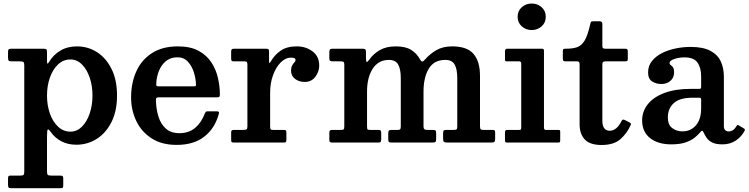

<svg xmlns="http://www.w3.org/2000/svg" viewBox="-20 -790 4148 1064"><path d="M24.5 -472V-502Q24.5 -514.5 29 -517.2Q33.5 -520 44.5 -520H220.5Q232 -520 236.2 -517Q240.5 -514 240.5 -502.5V-454.5Q240.5 -438 243.2 -437.5Q246 -437 251.5 -446Q275 -486 314.5 -509.5Q354 -533 406.5 -533Q467.5 -533 517.8 -500.8Q568 -468.5 598.2 -407.8Q628.5 -347 628.5 -260.5Q628.5 -174 597.5 -113Q566.5 -52 515.5 -20Q464.5 12 403.5 12Q356 12 320.2 -6.8Q284.5 -25.5 260.5 -59.5Q249.5 -75 245 -72.5Q240.5 -70 240.5 -31V159Q240.5 174.5 244.5 178.8Q248.5 183 264 183H313Q323.5 183 327 186.2Q330.5 189.5 330.5 201V236Q330.5 248 327.2 250.5Q324 253 312 253H42Q30.5 253 27.5 248.8Q24.5 244.5 24.5 234V200.5Q24.5 190.5 26.8 186.8Q29 183 39.5 183H93.5Q108 183 111.2 178.5Q114.5 174 114.5 159V-429Q114.5 -443.5 109.2 -446.8Q104 -450 90.5 -450H45Q31 -450 27.8 -454.2Q24.5 -458.5 24.5 -472ZM240.5 -260.5Q240.5 -206.5 256.5 -161Q272.5 -115.5 301.8 -88Q331 -60.5 370.5 -60.5Q406.5 -60.5 434 -88Q461.5 -115.5 477 -161Q492.5 -206.5 492.5 -260.5Q492.5 -314.5 477 -360Q461.5 -405.5 434 -433Q406.5 -460.5 370.5 -460.5Q331 -460.5 301.8 -433Q272.5 -405.5 256.5 -360Q240.5 -314.5 240.5 -260.5Z M706.5 -250Q706.5 -330 735.2 -394Q764 -458 821.8 -495.5Q879.5 -533 966 -533Q1036 -533 1081.2 -508Q1126.5 -483 1152.2 -443Q1178 -403 1188.2 -356.2Q1198.5 -309.5 1198.5 -266.5Q1198.5 -256 1195 -253.2Q1191.5 -250.5 1181 -250.5H859Q850 -250.5 846.8 -247.5Q843.5 -244.5 844 -236Q845 -186.5 857.8 -144.8Q870.5 -103 898.8 -77.5Q927 -52 974 -52Q1026.5 -52 1061.2 -81.2Q1096 -110.5 1115 -161Q1117.5 -166.5 1119.8 -169.8Q1122 -173 1130 -173H1182Q1196 -173 1193.5 -162Q1172 -80 1113 -33.5Q1054 13 959 13Q876 13 819.8 -23.5Q763.5 -60 735 -120Q706.5 -180 706.5 -250ZM860 -311.5H1052Q1062 -311.5 1064 -313Q1066 -314.5 1066 -321Q1065.5 -352.5 1054.8 -387.8Q1044 -423 1021.5 -447.8Q999 -472.5 964 -472.5Q924.5 -472.5 898.8 -450.8Q873 -429 860 -395.2Q847 -361.5 846 -326Q845.5 -317.5 847.5 -314.5Q849.5 -311.5 860 -311.5Z M1351 -430.5Q1351 -442.5 1348 -446.2Q1345 -450 1333 -450H1276.5Q1266 -450 1263.5 -453.5Q1261 -457 1261 -468V-502Q1261 -512.5 1264 -516.2Q1267 -520 1277.5 -520H1453.5Q1462.5 -520 1466.8 -517.5Q1471 -515 1471 -505.5V-456.5Q1471 -442.5 1472.8 -440.5Q1474.5 -438.5 1481 -450Q1501 -485.5 1535.2 -509.2Q1569.5 -533 1624.5 -533Q1675 -533 1712 -505.2Q1749 -477.5 1749 -427Q1749 -393.5 1727.8 -364.8Q1706.5 -336 1669 -336Q1636.5 -336 1614.8 -353Q1593 -370 1593 -397.5Q1593 -417 1599.2 -427.8Q1605.5 -438.5 1611.8 -444.8Q1618 -451 1618 -457Q1618 -463.5 1612.8 -467Q1607.5 -470.5 1592.5 -470.5Q1561.5 -470.5 1535 -443.5Q1508.5 -416.5 1492.8 -372.5Q1477 -328.5 1477 -277V-89.5Q1477 -78 1479.5 -74Q1482 -70 1494 -70H1553.5Q1563 -70 1565 -66.2Q1567 -62.5 1567 -53V-17Q1567 -7 1564.8 -3.5Q1562.5 0 1553 0H1277Q1268.5 0 1264.8 -2.2Q1261 -4.5 1261 -13V-55.5Q1261 -64.5 1264.2 -67.2Q1267.5 -70 1276.5 -70H1329.5Q1341 -70 1346 -73.2Q1351 -76.5 1351 -87.5Z M1805 -16V-55.5Q1805 -70 1819 -70H1868.5Q1881 -70 1884.5 -73.5Q1888 -77 1888 -89.5V-432Q1888 -444.5 1883.2 -447.2Q1878.5 -450 1867 -450H1827Q1814 -450 1809.5 -453Q1805 -456 1805 -468.5V-498Q1805 -512 1808.5 -516Q1812 -520 1825.5 -520H1986.5Q1998 -520 2003 -517.2Q2008 -514.5 2008 -502.5V-476.5Q2008 -445 2013 -446.2Q2018 -447.5 2028 -461.5Q2050.5 -493 2086 -513Q2121.5 -533 2173 -533Q2227 -533 2257.8 -514Q2288.5 -495 2307 -462Q2315.5 -447.5 2321.2 -449Q2327 -450.5 2335.5 -460.5Q2362 -491 2398 -512Q2434 -533 2486 -533Q2568.5 -533 2604.2 -491.2Q2640 -449.5 2640 -369V-91Q2640 -77.5 2643.8 -73.8Q2647.5 -70 2661.5 -70H2709.5Q2718.5 -70 2721.2 -66.8Q2724 -63.5 2724 -54V-24Q2724 -8.5 2720 -4.2Q2716 0 2701 0H2460.5Q2446 0 2440.8 -3.2Q2435.5 -6.5 2435.5 -22V-49.5Q2435.5 -61.5 2438.5 -65.8Q2441.5 -70 2453 -70H2493.5Q2506.5 -70 2510.2 -73.2Q2514 -76.5 2514 -89.5V-356.5Q2514 -407.5 2499.2 -432.8Q2484.5 -458 2448 -458Q2385 -458 2356 -409.2Q2327 -360.5 2327 -283V-89.5Q2327 -77.5 2331.8 -73.8Q2336.5 -70 2348 -70H2377Q2387 -70 2392 -67.8Q2397 -65.5 2397 -54V-21Q2397 -8 2393.5 -4Q2390 0 2376 0H2150.5Q2139 0 2135.2 -3.2Q2131.5 -6.5 2131.5 -18.5V-49Q2131.5 -62 2134.8 -66Q2138 -70 2151.5 -70H2181.5Q2194.5 -70 2197.8 -73.8Q2201 -77.5 2201 -90V-356.5Q2201 -407.5 2186.2 -432.8Q2171.5 -458 2135 -458Q2077 -458 2045.5 -409.2Q2014 -360.5 2014 -283V-91.5Q2014 -76.5 2016.5 -73.2Q2019 -70 2033.5 -70H2075.5Q2086 -70 2089.2 -67Q2092.5 -64 2092.5 -53V-18.5Q2092.5 -10 2090 -5Q2087.5 0 2078.5 0H1822Q1812.5 0 1808.8 -2.8Q1805 -5.5 1805 -16Z M2848.5 -697Q2848.5 -729.5 2871.5 -750Q2894.5 -770.5 2926.5 -770.5Q2958.5 -770.5 2981.5 -750Q3004.5 -729.5 3004.5 -697Q3004.5 -664.5 2981.5 -644Q2958.5 -623.5 2926.5 -623.5Q2894.5 -623.5 2871.5 -644Q2848.5 -664.5 2848.5 -697ZM2857.5 -450H2790Q2782.5 -450 2780.5 -452Q2778.5 -454 2778.5 -461.5V-506.5Q2778.5 -520 2791.5 -520H2984Q2994.5 -520 2994.5 -509.5V-82Q2994.5 -70 3005 -70H3072Q3079.5 -70 3082 -68.5Q3084.5 -67 3084.5 -59.5V-13Q3084.5 -5 3082.5 -2.5Q3080.5 0 3072 0H2793Q2784.5 0 2781.5 -2Q2778.5 -4 2778.5 -12V-55Q2778.5 -65 2781.8 -67.5Q2785 -70 2794 -70H2856.5Q2864.5 -70 2866.5 -72.5Q2868.5 -75 2868.5 -83V-437.5Q2868.5 -450 2857.5 -450Z M3474.5 -96Q3455.5 -52.5 3419 -19.5Q3382.5 13.5 3313.5 13.5Q3249.5 13.5 3220.8 -17Q3192 -47.5 3192 -101V-432.5Q3192 -442 3189 -446Q3186 -450 3176.5 -450H3115.5Q3105.5 -450 3102.2 -452.8Q3099 -455.5 3099 -465.5V-505Q3099 -515.5 3102 -517.8Q3105 -520 3115 -520Q3152 -520 3177 -528Q3202 -536 3219.5 -564.8Q3237 -593.5 3251 -656.5Q3253 -665.5 3255.2 -668.8Q3257.5 -672 3269.5 -672H3304Q3318 -672 3318 -657V-537Q3318 -526 3322 -523Q3326 -520 3336.5 -520H3443.5Q3453 -520 3456 -517Q3459 -514 3459 -504.5V-462.5Q3459 -454 3455.2 -452Q3451.5 -450 3443.5 -450H3337Q3327.5 -450 3322.8 -447Q3318 -444 3318 -433.5V-121Q3318 -65.5 3359.5 -65.5Q3396.5 -65.5 3423.5 -117.5Q3427.5 -125 3430.5 -126.8Q3433.5 -128.5 3442.5 -125L3465.5 -113Q3473 -109.5 3475.5 -106.2Q3478 -103 3474.5 -96Z M3538.5 -123Q3538.5 -173 3570 -212.5Q3601.5 -252 3661.8 -274.8Q3722 -297.5 3808 -297.5H3852.5Q3861 -297.5 3863.2 -299.5Q3865.5 -301.5 3865.5 -310.5V-367Q3865.5 -414 3845.5 -443Q3825.5 -472 3773.5 -472Q3741.5 -472 3716 -462.8Q3690.5 -453.5 3690.5 -441.5Q3690.5 -433.5 3696.8 -429.5Q3703 -425.5 3709.2 -417.2Q3715.5 -409 3715.5 -388.5Q3715.5 -359.5 3695.5 -342Q3675.5 -324.5 3645.5 -324.5Q3615.5 -324.5 3593.5 -339Q3571.5 -353.5 3571.5 -388.5Q3571.5 -424 3592 -450.5Q3612.5 -477 3646.8 -494.8Q3681 -512.5 3722.8 -521.2Q3764.5 -530 3807 -530Q3877 -530 3917.2 -508.2Q3957.5 -486.5 3974.5 -449.2Q3991.5 -412 3991.5 -364.5V-90.5Q3991.5 -75.5 3999.2 -68.5Q4007 -61.5 4017.5 -61.5Q4028 -61.5 4039.2 -67.2Q4050.5 -73 4062 -92Q4067.5 -101 4073.5 -95.5L4103.5 -77.5Q4110 -73.5 4106.5 -65.5Q4089 -32 4057.5 -11Q4026 10 3984.5 10H3984Q3947 10 3926.5 -0.5Q3906 -11 3895.8 -26.2Q3885.5 -41.5 3879.5 -55Q3875 -65.5 3871 -65.5Q3867 -65.5 3860 -56.5Q3849.5 -44 3830.8 -28.2Q3812 -12.5 3780.5 -1.2Q3749 10 3699.5 10Q3627 10 3582.8 -24.5Q3538.5 -59 3538.5 -123ZM3681 -139.5Q3681 -98.5 3705.2 -80.2Q3729.5 -62 3762.5 -62Q3807.5 -62 3836.5 -95.2Q3865.5 -128.5 3865.5 -191V-238.5Q3865.5 -248.5 3855.5 -248.5H3817.5Q3746.5 -248.5 3713.8 -218.5Q3681 -188.5 3681 -139.5Z"/></svg>

Font: Besley SemiBold
Style: Regular
Weight: 600
Designer: Owen Earl
Foundry: indestructible type*
Version: Version 2.001; ttfautohint (v1.8.3)